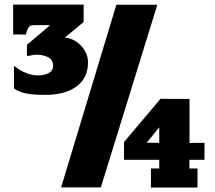

<svg xmlns="http://www.w3.org/2000/svg" viewBox="-20 -813 932 833"><path d="M40.5 -527.8Q92.3 -485.8 146.5 -485.8Q171.4 -485.8 190.9 -495.8Q210.4 -505.9 210.4 -527.8Q210.4 -553.2 189 -564.5Q167.5 -575.7 139.2 -575.7Q127.9 -575.7 116.2 -573Q104.5 -570.3 102.5 -570.3Q98.6 -570.3 97.2 -571.3Q96.7 -572.8 96.7 -572.8V-618.2L194.3 -701.2V-704.1H131.8Q121.1 -704.1 114.3 -701.9Q107.4 -699.7 103.3 -692.6Q99.1 -685.5 97.4 -680.9Q95.7 -676.3 92.3 -663.1L37.1 -663.6V-793H342.8V-717.8Q342.8 -716.8 261.2 -649.9Q302.7 -646 332.3 -614Q361.8 -582 361.8 -542Q361.8 -474.6 312 -438Q262.2 -401.4 176.3 -401.4Q130.9 -401.4 98.6 -406.5Q66.4 -411.6 40.5 -428.7ZM245.1 0 484.9 -792.5H662.6L417.5 0ZM801.8 -82H836.9V0.5H634.8V-82H670.9V-119.6H518.1V-196.8L676.3 -384.3L802.2 -383.8V-192.9L867.2 -193.4V-119.6H801.8ZM670.9 -193.4V-260.7L616.7 -193.8Z"/></svg>

Font: Bevan
Style: Regular
Weight: 400
Foundry: vernon adams
Version: Version 1.000